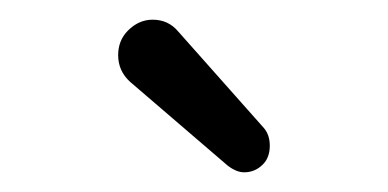

<svg xmlns="http://www.w3.org/2000/svg" viewBox="-20 -697 394 195"><path d="M211 -529 112 -614Q100 -625 100 -641Q100 -656 110 -666Q121 -677 135 -677Q151 -677 161 -665L248 -567Q254 -560 254 -549Q254 -537 247 -530Q239 -522 228 -522Q220 -522 211 -529Z"/></svg>

Font: Kiwi Maru
Style: Regular
Weight: 400
Designer: Hiroki-Chan
Version: Version 1.100